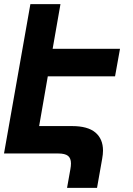

<svg xmlns="http://www.w3.org/2000/svg" viewBox="-24 -745 644 932"><path d="M301.5 167 317.5 77Q320.5 61.5 320.5 48.5Q320.5 23 306 11.5Q291.5 0 258 0H-4.5L123.5 -725H269.5L231.5 -508H558.5L534.5 -374.5H208L166 -133H326Q402 -133 439 -101.8Q476 -70.5 476 -14Q476 3 472 25.5L447 167Z"/></svg>

Font: JuliaMono ExtraBoldItalic
Style: Regular
Weight: 800
Italic angle: -9°
Monospace: yes
Designer: cormullion
Foundry: corm
Version: Version 0.049; ttfautohint (v1.8.4)